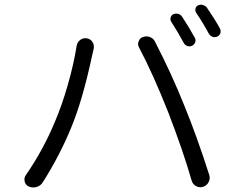

<svg xmlns="http://www.w3.org/2000/svg" viewBox="-20 -828 1040 840"><path d="M729.5 -732.4Q723.6 -741.2 726.6 -751.5Q729.5 -761.7 738.3 -765.6Q749 -770.5 760.3 -767.1Q771.5 -763.7 777.3 -753.9Q806.6 -710 832 -663.1Q837.9 -653.3 834 -643.1Q830.1 -632.8 820.3 -627.9Q809.6 -623 798.8 -627Q788.1 -630.9 783.2 -641.6Q757.8 -688.5 729.5 -732.4ZM837.9 -772.5Q833 -781.2 835.4 -791Q837.9 -800.8 846.7 -804.7Q853.5 -807.6 859.4 -807.6Q864.3 -807.6 868.2 -805.7Q879.9 -802.7 885.7 -793.9Q918 -747.1 942.4 -703.1Q945.3 -697.3 945.3 -691.4Q945.3 -686.5 944.3 -682.6Q940.4 -672.9 930.7 -668Q919.9 -663.1 909.7 -667Q899.4 -670.9 893.6 -680.7Q866.2 -731.4 837.9 -772.5ZM221.7 -298.8Q251 -367.2 276.9 -457.5Q302.7 -547.9 315.4 -627.9Q318.4 -644.5 331.5 -653.8Q344.7 -663.1 360.8 -660.2Q377 -657.2 385.3 -643.1Q393.6 -628.9 389.6 -613.3Q389.6 -611.3 382.8 -584Q340.8 -387.7 291 -268.6Q266.6 -209 234.4 -147Q202.1 -85 167 -30.3Q157.2 -14.6 139.6 -9.8Q132.8 -7.8 126 -7.8Q116.2 -7.8 106.4 -11.7Q91.8 -18.6 87.9 -33.2Q86.9 -38.1 86.9 -43Q86.9 -52.7 92.8 -61.5Q169.9 -172.9 221.7 -298.8ZM714.8 -339.8Q648.4 -506.8 587.9 -621.1Q584 -628.9 584 -635.7Q584 -641.6 586.9 -647.5Q591.8 -662.1 605.5 -666Q613.3 -668.9 620.1 -668.9Q627.9 -668.9 635.7 -666Q651.4 -660.2 658.2 -645.5Q731.4 -503.9 787.1 -364.3Q841.8 -230.5 895.5 -62.5Q897.5 -55.7 897.5 -49.8Q897.5 -40 892.6 -31.2Q884.8 -15.6 868.2 -10.7Q862.3 -8.8 856.4 -8.8Q846.7 -8.8 837.9 -13.7Q823.2 -21.5 818.4 -38.1Q781.2 -168 714.8 -339.8Z"/></svg>

Font: Gen Jyuu Gothic Normal
Style: Regular
Weight: 300
Designer: [Source Han Sans]
Ryoko NISHIZUKA  (kana & ideographs); Paul D. Hunt (Latin, Greek & Cyrillic); Wenlong ZHANG  (bopomofo
Version: Version 1.002.20150607